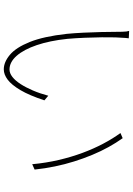

<svg xmlns="http://www.w3.org/2000/svg" viewBox="140 -864 719 1040"><g transform="rotate(90 500.0 -343.5)"><path d="M187 -681Q186 -675 185 -662.5Q184 -650 183.5 -635.5Q183 -621 182 -609Q181 -579 181.5 -535.5Q182 -492 184 -443Q186 -394 190 -348Q200 -253 224 -182.5Q248 -112 282 -73.5Q316 -35 356 -35Q376 -35 396 -50.5Q416 -66 434.5 -94.5Q453 -123 469.5 -161.5Q486 -200 498 -245L523 -224Q496 -142 467.5 -94Q439 -46 411 -25Q383 -4 355 -4Q316 -4 276.5 -37Q237 -70 207 -144.5Q177 -219 163 -344Q159 -385 156.5 -435.5Q154 -486 153 -532.5Q152 -579 152 -606Q152 -620 151.5 -645.5Q151 -671 147 -683ZM728 -648Q753 -613 776 -571.5Q799 -530 818.5 -483Q838 -436 854 -385Q870 -334 881 -280.5Q892 -227 898 -171L869 -158Q862 -233 846 -301.5Q830 -370 807.5 -430.5Q785 -491 757.5 -543Q730 -595 700 -636Z"/></g></svg>

Font: Noto Sans TC
Style: Regular
Weight: 100
Designer: Ryoko NISHIZUKA 西塚涼子 (kana, bopomofo & ideographs); Paul D. Hunt (Latin, Greek & Cyrillic); Sandoll Communications 산돌커뮤니
Foundry: Adobe
Version: Version 2.004;hotconv 1.0.118;makeotfexe 2.5.65603